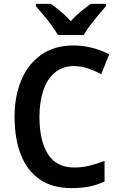

<svg xmlns="http://www.w3.org/2000/svg" viewBox="-20 -958 613 988"><path d="M361 -618Q303 -618 263 -585Q223 -552 203 -493Q183 -434 183 -356Q183 -233 227 -164.5Q271 -96 362 -96Q401 -96 438.5 -105Q476 -114 518 -130V-24Q479 -6 439 2Q399 10 348 10Q250 10 185 -34.5Q120 -79 87.5 -161.5Q55 -244 55 -357Q55 -464 90 -546.5Q125 -629 192.5 -676.5Q260 -724 358 -724Q407 -724 453.5 -712Q500 -700 542 -679L501 -576Q468 -594 432.5 -606Q397 -618 361 -618ZM278 -778Q266 -800 246 -827Q226 -854 204 -880Q182 -906 165 -926V-938H242Q265 -922 292.5 -899Q320 -876 344 -849Q369 -877 395.5 -898.5Q422 -920 447 -938H525V-926Q508 -907 486 -880.5Q464 -854 443.5 -827Q423 -800 411 -778Z"/></svg>

Font: Noto Sans Malayalam SemiCondensed SemiBold
Style: Regular
Weight: 600
Width: 4
Designer: Jelle Bosma - Monotype Design Team
Foundry: Monotype Imaging Inc.
Version: Version 2.104; ttfautohint (v1.8.4.7-5d5b)